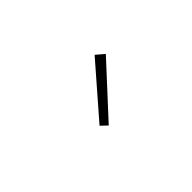

<svg xmlns="http://www.w3.org/2000/svg" viewBox="-9 -1028 605 605"><g transform="rotate(-45 293.0 -725.5)"><path d="M256 -631 235 -651 382 -820 409 -797Z"/></g></svg>

Font: Noto Sans KR Thin
Style: Regular
Weight: 100
Designer: Ryoko NISHIZUKA 西塚涼子 (kana, bopomofo & ideographs); Paul D. Hunt (Latin, Greek & Cyrillic); Sandoll Communications 산돌커뮤니
Foundry: Adobe
Version: Version 2.004-H2;hotconv 1.0.118;makeotfexe 2.5.65603